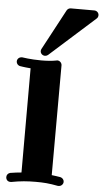

<svg xmlns="http://www.w3.org/2000/svg" viewBox="-65 -1047 585 1094"><g transform="rotate(5 227.5 -499.5)"><path d="M314 7C327 7 340 -4 340 -19C340 -31 331 -41 319 -44C296 -48 291 -48 269 -51L270 -679C270 -692 259 -705 244 -705C242 -705 240 -705 239 -704C214 -699 183 -697 152 -697C90 -697 44 -705 43 -705C42 -705 41 -705 40 -705C29 -705 14 -696 14 -679C14 -667 23 -656 36 -654C39 -654 55 -650 96 -647V-51C74 -49 56 -47 32 -43C20 -40 12 -30 12 -18C12 -4 21 8 37 8C39 8 40 8 42 8C94 -2 135 -5 181 -5C227 -5 257 -3 309 7C311 7 312 7 314 7ZM455 -982C455 -995 444 -1007 429 -1007H295C285 -1007 277 -1002 272 -994L148 -762C146 -759 145 -754 145 -750C145 -737 156 -725 171 -725C177 -725 183 -727 188 -731L446 -962C452 -967 455 -974 455 -982Z"/></g></svg>

Font: Ribeye
Style: Regular
Weight: 400
Designer: Astigmatic (AOETI)
Foundry: Astigmatic (AOETI)
Version: Version 1.000